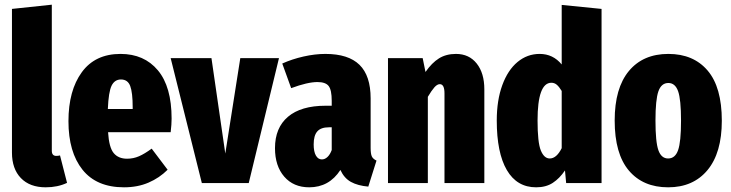

<svg xmlns="http://www.w3.org/2000/svg" viewBox="-20 -781 3119 819"><path d="M31 -130V-743L201 -761V-138Q201 -116 220 -116Q228 -116 236 -118L266 -1Q226 18 175 18Q107 18 69 -21.5Q31 -61 31 -130Z M708 -217H441Q445 -152 465 -128Q485 -104 522 -104Q549 -104 573 -114.5Q597 -125 627 -147L695 -57Q660 -22 613.5 -2Q567 18 509 18Q392 18 332 -57Q272 -132 272 -264Q272 -395 329 -473Q386 -551 494 -551Q595 -551 653.5 -481Q712 -411 712 -275Q712 -251 708 -217ZM546 -323Q546 -386 535.5 -414Q525 -442 496 -442Q469 -442 456 -415.5Q443 -389 440 -316H546Z M1170 -533 1041 0H841L708 -533H882L941 -126L1005 -533Z M1586 -96 1551 15Q1506 11 1477 -5Q1448 -21 1432 -56Q1384 18 1299 18Q1232 18 1192.5 -27.5Q1153 -73 1153 -149Q1153 -236 1208.5 -283Q1264 -330 1369 -330H1395V-351Q1395 -397 1382 -414Q1369 -431 1334 -431Q1292 -431 1222 -405L1184 -510Q1226 -529 1275 -540Q1324 -551 1368 -551Q1466 -551 1513.5 -504.5Q1561 -458 1561 -361V-150Q1561 -125 1566 -114Q1571 -103 1586 -96ZM1395 -141V-238H1383Q1349 -238 1333.5 -220.5Q1318 -203 1318 -165Q1318 -134 1327.5 -117.5Q1337 -101 1353 -101Q1366 -101 1377 -111.5Q1388 -122 1395 -141Z M2046 -400V0H1876V-383Q1876 -422 1856 -422Q1845 -422 1833 -408.5Q1821 -395 1805 -368V0H1635V-533H1783L1795 -474Q1822 -513 1852.5 -532Q1883 -551 1925 -551Q1981 -551 2013.5 -510Q2046 -469 2046 -400Z M2546 -743V0H2395L2390 -54Q2367 -20 2338 -1Q2309 18 2267 18Q2185 18 2142 -55.5Q2099 -129 2099 -267Q2099 -353 2122.5 -417.5Q2146 -482 2187.5 -516.5Q2229 -551 2282 -551Q2339 -551 2376 -506V-760ZM2376 -149V-393Q2365 -411 2355 -419.5Q2345 -428 2332 -428Q2273 -428 2273 -267Q2273 -173 2287 -139Q2301 -105 2325 -105Q2354 -105 2376 -149Z M3059 -266Q3059 -129 2998 -55.5Q2937 18 2830 18Q2723 18 2662.5 -53.5Q2602 -125 2602 -267Q2602 -405 2662.5 -478Q2723 -551 2831 -551Q2938 -551 2998.5 -480Q3059 -409 3059 -266ZM2776 -267Q2776 -175 2788.5 -140Q2801 -105 2830 -105Q2860 -105 2872.5 -140.5Q2885 -176 2885 -266Q2885 -357 2872.5 -392Q2860 -427 2831 -427Q2801 -427 2788.5 -391.5Q2776 -356 2776 -267Z"/></svg>

Font: Fira Sans Extra Condensed ExtraBold
Style: Regular
Weight: 800
Width: 1
Designer: Carrois Corporate & Edenspiekermann AG
Foundry: Carrois Corporate GbR & Edenspiekermann AG
Version: Version 4.203